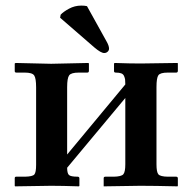

<svg xmlns="http://www.w3.org/2000/svg" viewBox="-20 -659 682 680"><path d="M288.1 -637.2 356.9 -513.2Q366.2 -497.1 366.2 -486.8Q366.2 -480.5 361.1 -475.8Q356 -471.2 349.1 -471.2Q337.4 -471.2 314 -491.2L192.9 -596.2L194.8 -606.9Q204.1 -617.2 224.4 -628.2Q244.6 -639.2 268.1 -639.2Q280.3 -639.2 288.1 -637.2ZM161.1 -433.1 293 -436 294.9 -434.1V-408.2Q294.9 -401.9 289.1 -401.9H258.8Q231.9 -401.9 224.9 -392.1Q217.8 -382.3 217.8 -350.1V-111.8L423.8 -359.9Q423.8 -371.1 423.1 -377Q422.4 -382.8 419.4 -389.6Q416.5 -396.5 409.4 -399.2Q402.3 -401.9 390.1 -401.9Q383.8 -401.9 383.8 -407.2V-434.1L386.2 -436Q440.9 -434.1 477.1 -434.1L608.9 -436L609.9 -434.1V-408.2Q609.9 -401.9 604 -401.9H574.2Q547.4 -401.9 540.8 -392.3Q534.2 -382.8 534.2 -350.1V-77.1Q534.2 -49.3 541 -41.5Q547.9 -33.7 574.2 -33.2H604Q609.9 -33.2 609.9 -26.9V-1L608.9 1Q527.8 -1 477.1 -1L347.2 1V-1V-27.8Q347.2 -33.2 353 -33.2H382.8Q409.7 -33.7 416.7 -41.7Q423.8 -49.8 423.8 -77.1V-312L217.8 -64.9Q217.8 -45.4 224.1 -39.3Q230.5 -33.2 254.9 -33.2Q261.2 -33.2 261.2 -26.9V-1L259.8 1Q200.2 -1 161.1 -1L33.2 1L32.2 -1V-27.8Q32.2 -33.2 37.1 -33.2H67.9Q95.2 -33.7 101.6 -41Q107.9 -48.3 107.9 -75.2V-349.1Q107.9 -381.8 101.1 -391.8Q94.2 -401.9 67.9 -401.9H38.1Q32.2 -401.9 32.2 -407.2V-434.1L35.2 -436Z"/></svg>

Font: Linux Libertine G
Style: Bold
Weight: 700
Designer: Philipp H. Poll
Foundry: Philipp H. Poll
Version: Version 5.0.3